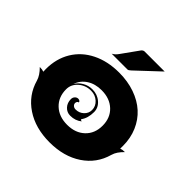

<svg xmlns="http://www.w3.org/2000/svg" viewBox="-173 -818 981 981"><g transform="rotate(45 317.5 -328.0)"><path d="M221.7 -537.1Q238.5 -546.1 250.5 -563.7L315.4 -654.3Q317.9 -658.2 322.9 -661.1Q327.9 -664.1 332 -664.1H477.5L352.5 -546.9Q342 -537.1 335.9 -537.1ZM9.8 -229.5Q28.1 -229.5 39.8 -225.1Q39.1 -234.4 39.1 -244.1Q39.1 -318.8 73.6 -376.1Q108.2 -433.3 171.4 -464.7Q234.6 -496.1 317.4 -496.1Q379.4 -496.1 431.3 -477.9Q483.2 -459.7 519.3 -427Q555.4 -394.3 575.6 -347.3Q595.7 -300.3 595.7 -244.1Q595.7 -231.2 595.2 -225.1Q606.9 -229.5 625 -229.5Q609.6 -214.1 600.2 -200.4Q590.8 -186.8 585.9 -169.9Q563 -87.6 491.6 -39.9Q420.2 7.8 317.4 7.8Q214.6 7.8 143.2 -39.9Q71.8 -87.6 48.8 -169.9Q40.5 -199.2 9.8 -229.5ZM185.5 -244.1Q185.5 -188 221.8 -153.6Q258.1 -119.1 317.4 -119.1Q376.7 -119.1 413 -153.6Q449.2 -188 449.2 -244.1Q449.2 -300.3 413 -334.7Q376.7 -369.1 317.4 -369.1Q271.2 -369.1 238.3 -347.8Q205.3 -326.4 192.6 -289.1Q205.8 -311.8 229.4 -325.3Q252.9 -338.9 281.2 -338.9Q317.6 -338.9 343.4 -316.5Q369.1 -294.2 369.1 -262.7Q369.1 -218.3 348.1 -190.2Q351.8 -184.3 358.2 -184.3Q332 -163.1 295.9 -163.1Q271.5 -163.1 254.9 -180.9Q238.3 -198.7 238.3 -225.6Q238.3 -237.3 245.7 -245.6Q253.2 -253.9 263.7 -253.9Q270 -253.9 274.7 -250.5Q279.3 -247.1 279.3 -242.2Q274.4 -242.2 271 -237.5Q267.6 -232.9 267.6 -226.6Q267.6 -217.8 274.9 -211.4Q282.2 -205.1 293 -205.1Q318.1 -205.1 336.3 -221.9Q354.5 -238.8 354.5 -262.7Q354.5 -290.3 333 -309.7Q311.5 -329.1 281.2 -329.1Q241.7 -329.1 213.6 -304.2Q185.5 -279.3 185.5 -244.1Z"/></g></svg>

Font: Agreloy
Style: Medium
Weight: 400
Designer: gluk
Foundry: gluk
Version: Version 0.27